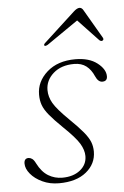

<svg xmlns="http://www.w3.org/2000/svg" viewBox="-50 -688 471 731"><g transform="rotate(-5 186.0 -322.0)"><path d="M160.5 -12.5Q202.5 -12.5 228.8 -33.5Q255 -54.5 255 -87Q255 -110 240 -135Q225 -160 179 -204Q147 -235 129.8 -256Q112.5 -277 106 -295Q99.5 -313 99.5 -335Q99.5 -385 140.2 -421.2Q181 -457.5 248.5 -457.5Q301 -457.5 332 -433.5Q363 -409.5 363 -382.5Q363 -363.5 344 -363.5Q328 -363.5 318 -386.5Q307 -412 288.8 -426Q270.5 -440 242.5 -440Q193 -440 163 -413.5Q133 -387 133 -349.5Q133 -324 147.2 -299.2Q161.5 -274.5 206.5 -230.5Q239.5 -198.5 257.2 -177Q275 -155.5 281.8 -138.2Q288.5 -121 288.5 -101.5Q288.5 -54.5 250.5 -23.5Q212.5 7.5 146 7.5Q111 7.5 82.8 -5.8Q54.5 -19 38 -39Q21.5 -59 21.5 -78.5Q21.5 -98.5 38.5 -98.5Q45 -98.5 52 -93.8Q59 -89 65.5 -75.5Q82.5 -42 107 -27.2Q131.5 -12.5 160.5 -12.5ZM149 -521.5Q140 -516.5 136.5 -519Q132.5 -523 140.5 -530L259 -639Q272 -651 281.5 -651Q291 -651 297 -639L360.5 -530Q364.5 -522.5 358 -519Q353 -516.5 346.5 -521.5L268.5 -604Z"/></g></svg>

Font: Fraunces 9pt S000 Thin
Style: Italic
Weight: 100
Italic angle: -16°
Version: Version 1.000; ttfautohint (v1.8.3)